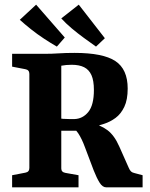

<svg xmlns="http://www.w3.org/2000/svg" viewBox="-20 -804 642 824"><path d="M32 0V-52L89 -63Q106 -66 106 -83V-487Q106 -504 89 -507L32 -518V-573H171Q203 -573 232 -575Q261 -577 300 -577Q422 -577 475 -542Q528 -507 528 -424Q528 -376 513.5 -345.5Q499 -315 476 -298Q453 -281 426.5 -272.5Q400 -264 376 -258L341 -243Q315 -243 285.5 -243Q256 -243 226 -243V-298Q237 -295 251 -294Q265 -293 278.5 -293Q292 -293 299 -293Q335 -294 359 -323.5Q383 -353 383 -418Q383 -458 372.5 -481.5Q362 -505 341 -515.5Q320 -526 288 -526Q276 -526 264.5 -525Q253 -524 243 -522V-81Q243 -65 261 -62L317 -52V0ZM436 0Q420 0 407.5 -20Q395 -40 382 -73L345 -171Q331 -209 316 -231.5Q301 -254 282 -261L361 -280Q411 -268 441 -245.5Q471 -223 492 -175L532 -85Q537 -73 542.5 -68Q548 -63 558 -61L592 -52V0ZM430 -640 392 -604Q368 -621 340.5 -641Q313 -661 287.5 -682.5Q262 -704 243 -725L318 -784ZM258 -643 224 -604Q198 -619 169 -638Q140 -657 113 -678.5Q86 -700 65 -719L135 -784Z"/></svg>

Font: Yrsa
Style: Bold
Weight: 700
Version: Version 2.004